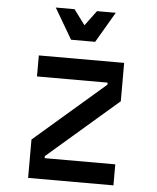

<svg xmlns="http://www.w3.org/2000/svg" viewBox="-57 -888 764 937"><g transform="rotate(5 325.0 -420.0)"><path d="M116 -600H534V-412L188 -113V-103H534V0H116V-188L462 -487V-497H116ZM472 -840 384 -690H266L178 -840H270L354 -727H296L380 -840Z"/></g></svg>

Font: Martian Mono SemiCondensed
Style: Regular
Weight: 400
Width: 4
Designer: Roman Shamin
Foundry: Evil Martians
Version: Version 1.000